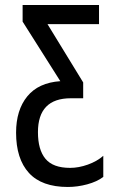

<svg xmlns="http://www.w3.org/2000/svg" viewBox="-20 -734 457 764"><path d="M250 10Q288 10 327 -0.5Q366 -11 391 -30V-114Q366 -92 329.5 -79Q293 -66 259 -66Q191 -66 161 -102Q131 -138 131 -208Q131 -343 262 -343H311V-406L169 -638H374V-714H70V-648L220 -411Q133 -405 88.5 -350.5Q44 -296 44 -206Q44 -102 95 -46Q146 10 250 10Z"/></svg>

Font: Noto Sans Display Condensed
Style: Regular
Weight: 400
Width: 3
Designer: Monotype Design Team
Foundry: Monotype Imaging Inc.
Version: Version 1.900